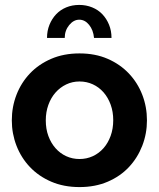

<svg xmlns="http://www.w3.org/2000/svg" viewBox="-20 -750 646 780"><path d="M302 -670Q279 -670 261 -648Q243 -626 243 -596H171Q171 -625 181 -649.5Q191 -674 208 -692Q225 -710 249 -720Q273 -730 302 -730Q330 -730 354.5 -720Q379 -710 396 -692Q413 -674 423 -649.5Q433 -625 433 -596H362Q359 -628 342 -649Q325 -670 302 -670ZM303 10Q239 10 188 -12Q137 -34 101.5 -71.5Q66 -109 47 -158Q28 -207 28 -261Q28 -316 47 -365Q66 -414 101.5 -451.5Q137 -489 188 -511Q239 -533 303 -533Q367 -533 417.5 -511Q468 -489 503.5 -451.5Q539 -414 558 -365Q577 -316 577 -261Q577 -207 558 -158Q539 -109 504 -71.5Q469 -34 418 -12Q367 10 303 10ZM166 -261Q166 -226 176.5 -197.5Q187 -169 205.5 -148Q224 -127 249 -115.5Q274 -104 303 -104Q332 -104 357 -115.5Q382 -127 400.5 -148Q419 -169 429.5 -198Q440 -227 440 -262Q440 -296 429.5 -325Q419 -354 400.5 -375Q382 -396 357 -407.5Q332 -419 303 -419Q274 -419 249 -407Q224 -395 205.5 -374Q187 -353 176.5 -324Q166 -295 166 -261Z"/></svg>

Font: IngvarSans
Style: Bold
Weight: 700
Version: Version 3.000